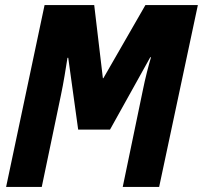

<svg xmlns="http://www.w3.org/2000/svg" viewBox="-20 -734 797 754"><path d="M4 0 155 -714H350L384 -427H386L551 -714H757L605 0H462L541 -380Q548 -415 557 -450.5Q566 -486 573 -509H570L412 -225H287L248 -507H245Q240 -475 233.5 -436Q227 -397 219 -359L144 0Z"/></svg>

Font: Noto Sans Condensed ExtraBold
Style: Italic
Weight: 800
Width: 3
Italic angle: -12°
Designer: Monotype Design Team
Foundry: Monotype Imaging Inc.
Version: Version 2.013; ttfautohint (v1.8.4.7-5d5b)